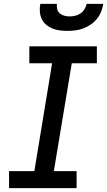

<svg xmlns="http://www.w3.org/2000/svg" viewBox="-20 -975 555 995"><path d="M27 0V-88H158L250 -647H132V-735H482V-647H352L259 -88H377V0ZM329 -815Q309 -815 289 -817.5Q269 -820 251 -827.5Q233 -835 218.5 -847.5Q204 -860 196 -877.5Q188 -895 186.5 -915Q185 -935 189 -955H275Q273 -941 276.5 -927.5Q280 -914 290 -905.5Q300 -897 313.5 -893.5Q327 -890 341 -890Q356 -890 370.5 -893.5Q385 -897 397.5 -905.5Q410 -914 418 -927.5Q426 -941 429 -955H515Q512 -934 504 -914Q496 -894 482 -877Q468 -860 449.5 -847.5Q431 -835 411 -827.5Q391 -820 370 -817.5Q349 -815 329 -815Z"/></svg>

Font: Iosevka Slab Semibold Oblique
Style: Regular
Weight: 600
Italic angle: -9°
Monospace: yes
Designer: Belleve Invis
Foundry: Belleve Invis
Version: Version 11.1.1; ttfautohint (v1.8.3)